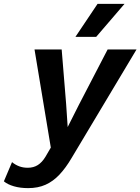

<svg xmlns="http://www.w3.org/2000/svg" viewBox="-115 -755 724 990"><path d="M30 215Q-11 215 -43.5 205.5Q-76 196 -95 180L-53 81Q-36 95 -16 102.5Q4 110 28 110Q58 110 80 96Q102 82 119 54L147 6L63 -500H203L226 -219L234 -100L292 -215L440 -500H589L254 60Q224 111 191.5 145.5Q159 180 120 197.5Q81 215 30 215ZM388 -735H527L381 -565H274Z"/></svg>

Font: Kantumruy Pro SemiBold
Style: Italic
Weight: 600
Italic angle: -13°
Version: Version 1.002